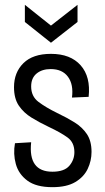

<svg xmlns="http://www.w3.org/2000/svg" viewBox="-20 -763 435 795"><path d="M197 12Q130 12 93.5 -15Q57 -42 45.5 -84Q34 -126 42 -170L109 -174Q96 -52 197 -52Q246 -52 267 -76.5Q288 -101 288 -133Q288 -173 260 -193.5Q232 -214 181 -238Q143 -256 110.5 -276Q78 -296 58 -325.5Q38 -355 38 -402Q38 -463 77 -501.5Q116 -540 191 -540Q272 -540 314 -492.5Q356 -445 347 -362L278 -359Q285 -413 261.5 -445Q238 -477 190 -477Q154 -477 131.5 -458.5Q109 -440 109 -405Q109 -364 139.5 -341Q170 -318 217 -295Q257 -276 289 -256Q321 -236 340 -207.5Q359 -179 359 -134Q359 -97 343 -63.5Q327 -30 291.5 -9Q256 12 197 12ZM83 -743 191 -657 301 -743V-672L191 -586L83 -672Z"/></svg>

Font: Bricolage Grotesque 12pt Condensed Light
Style: Regular
Weight: 300
Width: 3
Designer: Mathieu Triay
Foundry: Atelier Triay
Version: Version 1.001; ttfautohint (v1.8.4.7-5d5b);gftools[0.9.33.de